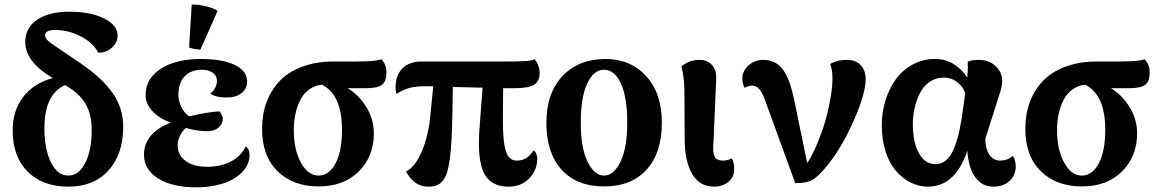

<svg xmlns="http://www.w3.org/2000/svg" viewBox="-20 -783 4955 821"><path d="M272.9 15.1Q162.1 15.1 98.1 -49.3Q34.2 -113.8 34.2 -225.1Q34.2 -310.1 79.1 -368.4Q124 -426.8 205.1 -449.2Q87.9 -519.5 87.9 -603Q87.9 -663.6 138.2 -698.2Q188.5 -732.9 277.8 -732.9Q367.2 -732.9 425 -704.1Q482.9 -675.3 482.9 -630.9Q482.9 -600.6 457.8 -578.6Q432.6 -556.6 399.9 -558.1Q377.4 -601.1 324.7 -627.9Q272 -654.8 216.8 -654.8Q172.9 -654.8 172.9 -631.8Q172.9 -623.5 179 -615.7Q185.1 -607.9 192.4 -602.3Q199.7 -596.7 220.2 -583L326.2 -511.2Q416 -449.7 461.4 -385.5Q506.8 -321.3 506.8 -241.2Q506.8 -123 443.8 -54Q380.9 15.1 272.9 15.1ZM169.9 -235.8Q169.9 -144.5 198 -88.4Q226.1 -32.2 272 -32.2Q316.9 -32.2 344.5 -86.2Q372.1 -140.1 372.1 -228Q372.1 -295.4 345.2 -339.8Q318.4 -384.3 263.2 -416L257.8 -418.9Q169.9 -378.9 169.9 -235.8Z M819.8 18.1Q716.8 18.1 656.2 -19.8Q595.7 -57.6 595.7 -122.1Q595.7 -169.9 626.7 -204.6Q657.7 -239.3 710.9 -258.8Q662.6 -274.9 632.6 -306.9Q602.5 -338.9 602.5 -376Q602.5 -446.8 667.2 -488.8Q731.9 -530.8 838.9 -530.8Q932.1 -530.8 984.4 -505.1Q1036.6 -479.5 1036.6 -434.1Q1036.6 -403.3 1012.7 -384.8Q988.8 -366.2 949.7 -366.2Q900.4 -366.2 879.9 -382.8Q893.1 -393.1 900.4 -408Q907.7 -422.9 907.7 -437Q907.7 -459.5 889.4 -472.2Q871.1 -484.9 843.8 -484.9Q795.9 -484.9 769.3 -456.3Q742.7 -427.7 742.7 -377Q742.7 -353 754.6 -327.1Q766.6 -301.3 788.6 -285.2Q854 -301.8 918 -307.1Q932.6 -290.5 932.6 -275.9Q932.6 -253.4 914.8 -237.8Q897 -222.2 867.7 -222.2Q821.3 -222.2 774.9 -235.8Q759.3 -222.7 749.5 -202.6Q739.7 -182.6 739.7 -162.1Q739.7 -120.6 773.4 -95.2Q807.1 -69.8 865.7 -69.8Q923.8 -69.8 967.3 -92.5Q1010.7 -115.2 1030.8 -157.2Q1046.9 -146 1046.9 -121.1Q1046.9 -76.7 1012.9 -44.2Q979 -11.7 928.5 3.2Q877.9 18.1 819.8 18.1ZM788.6 -580.1 799.8 -763.2Q826.2 -764.6 859.9 -756.3Q893.6 -748 910.6 -736.8L836.9 -570.8Q805.7 -572.8 788.6 -580.1Z M1342.3 14.2Q1233.4 14.2 1167 -50.8Q1100.6 -115.7 1100.6 -232.9Q1100.6 -294.4 1119.9 -346.2Q1139.2 -397.9 1176.3 -437Q1213.4 -476.1 1272.7 -498Q1332 -520 1407.2 -520H1500.5Q1588.9 -520 1610.4 -529.8Q1632.3 -507.8 1632.3 -474.1Q1632.3 -434.6 1613.3 -420.2Q1594.2 -405.8 1543.5 -405.8H1467.3Q1515.1 -376 1546.9 -324.5Q1578.6 -272.9 1578.6 -211.9Q1578.6 -114.7 1514.4 -50.3Q1450.2 14.2 1342.3 14.2ZM1236.3 -227.1Q1236.3 -142.6 1266.8 -87.4Q1297.4 -32.2 1342.3 -32.2Q1386.7 -32.2 1414.6 -84.2Q1442.4 -136.2 1442.4 -228Q1442.4 -377.9 1356.4 -420.9Q1325.7 -417.5 1302 -400.4Q1278.3 -383.3 1264.4 -356.2Q1250.5 -329.1 1243.4 -296.6Q1236.3 -264.2 1236.3 -227.1Z M2154.3 15.1Q2078.6 15.1 2049.6 -42.7Q2020.5 -100.6 2030.3 -231.9L2043.5 -408.2L1916.5 -411.1L1914.6 -306.2Q1913.1 -236.3 1910.9 -189.5Q1908.7 -142.6 1903.6 -104.7Q1898.4 -66.9 1891.6 -45.4Q1884.8 -23.9 1872.8 -9.5Q1860.8 4.9 1846.4 10Q1832 15.1 1810.5 15.1Q1750.5 15.1 1716.3 -49.8Q1754.4 -67.9 1783.2 -134.3Q1812 -200.7 1820.3 -290L1832.5 -414.1H1792.5Q1756.3 -414.1 1730 -406.7Q1703.6 -399.4 1675.3 -381.8Q1671.4 -393.6 1671.4 -407.2Q1671.4 -460.9 1700.7 -490.5Q1730 -520 1783.2 -520H2145.5Q2205.6 -520 2229.2 -522Q2252.9 -523.9 2265.1 -529.8Q2274.4 -521.5 2281 -504.6Q2287.6 -487.8 2287.6 -472.2Q2287.6 -435.5 2263.9 -420.7Q2240.2 -405.8 2178.2 -405.8H2131.3L2130.4 -273.9Q2129.9 -176.8 2143.1 -136.5Q2156.2 -96.2 2189.5 -96.2Q2235.4 -96.2 2261.2 -140.1Q2268.1 -136.2 2272.7 -126.2Q2277.3 -116.2 2277.3 -105Q2277.3 -55.7 2243.2 -20.3Q2209 15.1 2154.3 15.1Z M2316.4 -257.8Q2316.4 -385.3 2385.5 -458Q2454.6 -530.8 2569.3 -530.8Q2675.8 -530.8 2742.9 -457.5Q2810.1 -384.3 2810.1 -257.8Q2810.1 -129.4 2744.9 -57.6Q2679.7 14.2 2563 14.2Q2446.3 14.2 2381.3 -57.6Q2316.4 -129.4 2316.4 -257.8ZM2463.4 -257.8Q2463.4 -150.9 2492.4 -91.6Q2521.5 -32.2 2563 -32.2Q2604.5 -32.2 2633.3 -91.6Q2662.1 -150.9 2662.1 -257.8Q2662.1 -367.7 2634.8 -426.3Q2607.4 -484.9 2563 -484.9Q2518.6 -484.9 2491 -426Q2463.4 -367.2 2463.4 -257.8Z M3033.7 15.1Q2971.2 15.1 2939.5 -39.6Q2907.7 -94.2 2907.7 -189L2906.7 -384.8Q2906.7 -452.1 2893.6 -499Q2914.6 -515.1 2932.4 -521Q2950.2 -526.9 2972.7 -526.9Q3004.9 -526.9 3025.4 -504.2Q3045.9 -481.4 3042 -433.1L3030.8 -174.8Q3026.4 -132.8 3035.2 -114.5Q3043.9 -96.2 3071.8 -96.2Q3091.8 -96.2 3107.9 -106Q3119.6 -91.3 3119.6 -59.1Q3119.6 -26.4 3094.7 -5.6Q3069.8 15.1 3033.7 15.1Z M3252.4 -352.1Q3239.7 -387.2 3226.6 -402.1Q3213.4 -417 3195.3 -417Q3179.2 -417 3164.6 -407.2Q3154.3 -423.8 3154.3 -446.8Q3154.3 -479.5 3180.7 -503.2Q3207 -526.9 3243.7 -526.9Q3295.4 -526.9 3326.2 -487.5Q3356.9 -448.2 3375.5 -357.9L3431.6 -85.9Q3461.9 -129.9 3491.7 -212.9Q3511.7 -266.6 3525.6 -334Q3539.6 -401.4 3539.6 -443.8Q3539.6 -490.7 3529.3 -508.8Q3558.6 -526.9 3602.5 -526.9Q3639.2 -526.9 3660.4 -504.4Q3681.6 -481.9 3681.6 -443.8Q3681.6 -385.3 3634 -275.1Q3586.4 -165 3528.3 -88.9Q3483.4 -31.7 3456.3 -15.4Q3429.2 1 3380.4 0Z M3947.3 15.1Q3909.7 15.1 3875 -2Q3840.3 -19 3812.3 -50.8Q3784.2 -82.5 3767.3 -133.5Q3750.5 -184.6 3750.5 -247.1Q3750.5 -302.7 3766.4 -353.8Q3782.2 -404.8 3810.8 -444.3Q3839.4 -483.9 3882.8 -507.3Q3926.3 -530.8 3978.5 -530.8Q4024.4 -530.8 4059.8 -507.8Q4095.2 -484.9 4116.2 -451.2Q4119.6 -496.6 4118.2 -519Q4136.2 -526.9 4164.6 -526.9Q4217.8 -526.9 4247.3 -489.5Q4276.9 -452.1 4258.3 -394L4193.4 -189.9Q4193.4 -146.5 4210.7 -121.3Q4228 -96.2 4256.3 -96.2Q4287.1 -96.2 4311.5 -116.2Q4323.2 -96.2 4323.2 -71.8Q4323.2 -33.2 4296.6 -9Q4270 15.1 4227.5 15.1Q4179.2 15.1 4150.4 -24.9Q4121.6 -64.9 4116.2 -138.2Q4064.9 15.1 3947.3 15.1ZM3883.3 -252Q3883.3 -175.3 3909.2 -128.2Q3935.1 -81.1 3979.5 -81.1Q4005.9 -81.1 4025.4 -97.4Q4044.9 -113.8 4058.8 -147.2Q4072.8 -180.7 4082 -222.4Q4091.3 -264.2 4099.1 -324.2L4107.4 -384.8Q4097.2 -413.6 4072.5 -432.4Q4047.9 -451.2 4015.1 -451.2Q3981 -451.2 3954.3 -432.4Q3927.7 -413.6 3912.8 -383.1Q3897.9 -352.5 3890.6 -319.1Q3883.3 -285.6 3883.3 -252Z M4606 14.2Q4497.1 14.2 4430.7 -50.8Q4364.3 -115.7 4364.3 -232.9Q4364.3 -294.4 4383.5 -346.2Q4402.8 -397.9 4439.9 -437Q4477.1 -476.1 4536.4 -498Q4595.7 -520 4670.9 -520H4764.2Q4852.5 -520 4874 -529.8Q4896 -507.8 4896 -474.1Q4896 -434.6 4877 -420.2Q4857.9 -405.8 4807.1 -405.8H4731Q4778.8 -376 4810.5 -324.5Q4842.3 -272.9 4842.3 -211.9Q4842.3 -114.7 4778.1 -50.3Q4713.9 14.2 4606 14.2ZM4500 -227.1Q4500 -142.6 4530.5 -87.4Q4561 -32.2 4606 -32.2Q4650.4 -32.2 4678.2 -84.2Q4706.1 -136.2 4706.1 -228Q4706.1 -377.9 4620.1 -420.9Q4589.4 -417.5 4565.7 -400.4Q4542 -383.3 4528.1 -356.2Q4514.2 -329.1 4507.1 -296.6Q4500 -264.2 4500 -227.1Z"/></svg>

Font: Arima
Style: Bold
Weight: 700
Designer: Joana Correia and Natanael Gama
Foundry: NDISCOVER
Version: Version 1.100;Glyphs 3.1.2 (3151)